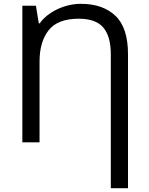

<svg xmlns="http://www.w3.org/2000/svg" viewBox="-20 -745 781 1005"><path d="M403 -725Q518 -725 584 -662.5Q650 -600 650 -461V240H560V-461Q560 -554 521 -600.5Q482 -647 392 -647Q282 -647 234.5 -586.5Q187 -526 187 -423V0H97V-715H168L183 -623H188Q210 -654 245 -677Q280 -700 321 -712.5Q362 -725 403 -725Z"/></svg>

Font: Apis
Style: Regular
Weight: 400
Designer: Monotype Design Team
Foundry: Monotype Imaging Inc.
Version: Version 2.000; build 0001